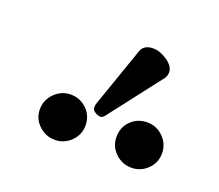

<svg xmlns="http://www.w3.org/2000/svg" viewBox="-60 -867 488 427"><g transform="rotate(20 184.0 -653.0)"><path d="M238.8 -786.1Q254.9 -786.1 272.5 -774.2Q290 -762.2 290 -748Q290 -739.3 285.2 -732.9L190.9 -610.8Q185.1 -603 180.2 -603Q174.3 -603 167.2 -607.4Q160.2 -611.8 160.2 -617.2Q160.2 -623 161.1 -626L210.9 -769Q216.8 -786.1 238.8 -786.1ZM229 -573.2Q229 -596.2 244.4 -611.6Q259.8 -627 283.2 -627Q305.2 -627 321 -611.1Q336.9 -595.2 336.9 -573Q336.9 -550.8 321 -535.4Q305.2 -520 283.2 -520Q261.2 -520 245.1 -535.6Q229 -551.3 229 -573.2ZM155.8 -573.2Q155.8 -551.3 139.9 -535.6Q124 -520 102.1 -520Q80.1 -520 64 -535.4Q47.9 -550.8 47.9 -573Q47.9 -595.2 64 -611.1Q80.1 -627 102.1 -627Q124 -627 139.9 -611.6Q155.8 -596.2 155.8 -573.2Z"/></g></svg>

Font: Linux Libertine
Style: Semibold
Weight: 600
Designer: Philipp H. Poll
Foundry: Philipp H. Poll
Version: Version 5.1.2 ; ttfautohint (v0.9)